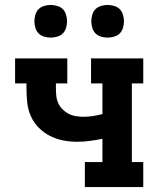

<svg xmlns="http://www.w3.org/2000/svg" viewBox="-20 -756 640 776"><path d="M323 0V-101H394V-195Q369 -190 343 -186.5Q317 -183 291 -183Q263 -183 235 -188.5Q207 -194 181.5 -207Q156 -220 136 -240.5Q116 -261 104.5 -287Q93 -313 90 -342Q87 -371 87 -399V-419H41V-520H252V-419H206V-399Q206 -384 207.5 -368.5Q209 -353 215.5 -339Q222 -325 233 -314Q244 -303 257.5 -296Q271 -289 286.5 -286.5Q302 -284 317 -284Q336 -284 355.5 -287Q375 -290 394 -295V-419H348V-520H559V-419H513V-101H559V0ZM415 -604Q402 -604 388.5 -608Q375 -612 366 -621Q357 -630 353 -643.5Q349 -657 349 -670Q349 -683 353 -696.5Q357 -710 366 -719Q375 -728 388.5 -732Q402 -736 415 -736Q428 -736 441.5 -732Q455 -728 464 -719Q473 -710 477 -696.5Q481 -683 481 -670Q481 -657 477 -643.5Q473 -630 464 -621Q455 -612 441.5 -608Q428 -604 415 -604ZM185 -604Q172 -604 158.5 -608Q145 -612 136 -621Q127 -630 123 -643.5Q119 -657 119 -670Q119 -683 123 -696.5Q127 -710 136 -719Q145 -728 158.5 -732Q172 -736 185 -736Q198 -736 211.5 -732Q225 -728 234 -719Q243 -710 247 -696.5Q251 -683 251 -670Q251 -657 247 -643.5Q243 -630 234 -621Q225 -612 211.5 -608Q198 -604 185 -604Z"/></svg>

Font: Iosevka Plex Etoile
Style: Bold
Weight: 700
Designer: Belleve Invis
Foundry: Belleve Invis
Version: Version 25.1.1; ttfautohint (v1.8.4)